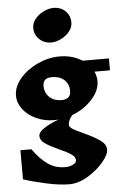

<svg xmlns="http://www.w3.org/2000/svg" viewBox="-70 -910 782 1222"><g transform="rotate(-5 321.5 -298.5)"><path d="M544 -435Q558 -405 558 -373Q558 -313 506.5 -257Q455 -201 379 -172Q352 -140 352 -112Q352 -98 373.5 -84.5Q395 -71 440 -51Q508 -20 544.5 6Q581 32 581 66Q581 98 540.5 146Q500 194 440 229.5Q380 265 323 265Q260 265 174 246Q88 227 31 208V22H101Q147 87 195.5 120.5Q244 154 305 154Q336 154 357 142.5Q378 131 378 117Q378 95 352.5 77.5Q327 60 275 37Q218 11 188.5 -9.5Q159 -30 159 -58Q159 -82 197.5 -107Q236 -132 289 -151Q280 -150 262 -150Q200 -150 147 -174.5Q94 -199 63.5 -239.5Q33 -280 33 -326Q33 -383 77 -435Q121 -487 190 -519Q259 -551 330 -551Q413 -551 475 -511H643V-435ZM319 -273Q379 -273 379 -326Q379 -371 349.5 -397.5Q320 -424 271 -424Q213 -424 213 -373Q213 -329 242.5 -301Q272 -273 319 -273ZM425 -760Q425 -729 403.5 -702.5Q382 -676 349.5 -660Q317 -644 287 -644Q241 -644 210.5 -673.5Q180 -703 180 -746Q180 -777 201.5 -803.5Q223 -830 256 -846Q289 -862 319 -862Q366 -862 395.5 -832.5Q425 -803 425 -760Z"/></g></svg>

Font: Inknut Antiqua ExtraBold
Style: Regular
Weight: 800
Designer: Claus Eggers Sørensen
Foundry: Claus Eggers Sørensen
Version: Version 1.003; ttfautohint (v1.8.2) -l 8 -r 50 -G 200 -x 14 